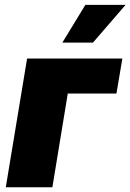

<svg xmlns="http://www.w3.org/2000/svg" viewBox="-20 -789 549 809"><path d="M495.6 -542.5 470.7 -395H265.6L200.7 0H4.4L94.2 -542.5ZM242.7 -609.4 339.8 -768.6H509.3L371.6 -609.4Z"/></svg>

Font: Inter 16pt Black
Style: Italic
Weight: 900
Italic angle: -9.3988°
Version: Version 4.001;git-66647c0bb